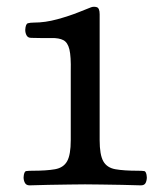

<svg xmlns="http://www.w3.org/2000/svg" viewBox="-20 -555 468 578"><path d="M69 3Q59 3 55 -4.5Q51 -12 51 -21Q52 -39 59 -40Q66 -41 77 -41Q120 -41 145.5 -45.5Q171 -50 182 -69.5Q193 -89 193 -133V-341Q194 -385 189 -406Q184 -427 171 -434Q158 -441 134.5 -440.5Q111 -440 74 -441Q64 -441 60 -448.5Q56 -456 56 -465Q57 -483 64 -485Q71 -487 82 -487Q116 -487 152.5 -497Q189 -507 217.5 -518.5Q246 -530 254 -533Q262 -536 271 -533.5Q280 -531 280 -512V-133Q280 -89 291 -69.5Q302 -50 327.5 -45.5Q353 -41 396 -41Q407 -41 414 -40Q421 -39 422 -21Q422 -12 418.5 -4.5Q415 3 404 3Q380 2 347.5 1.5Q315 1 284.5 0.5Q254 0 236 0Q219 0 188.5 0.5Q158 1 125.5 1.5Q93 2 69 3Z"/></svg>

Font: Alice
Style: Regular
Weight: 400
Designer: Ksenia Yerulevich
Foundry: Cyreal (http://www.cyreal.org/)
Version: Version 2.003; ttfautohint (v1.8.3)